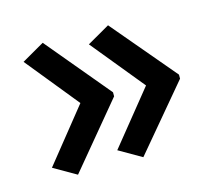

<svg xmlns="http://www.w3.org/2000/svg" viewBox="-71 -566 676 599"><g transform="rotate(-15 267.5 -267.0)"><path d="M497 -261 323 -54 250 -96 389 -268 250 -438 323 -480 497 -274ZM284 -261 112 -54 39 -96 177 -268 39 -438 112 -480 284 -274Z"/></g></svg>

Font: Noto Sans Thai Looped Medium
Style: Regular
Weight: 500
Designer: Sasikarn Vongin, Ben Mitchell
Foundry: The Fontpad Ltd
Version: Version 1.001; ttfautohint (v1.8.4.7-5d5b)